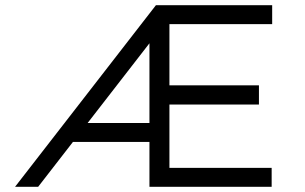

<svg xmlns="http://www.w3.org/2000/svg" viewBox="-20 -720 1175 740"><path d="M38 0 581 -700H1029V-627H633V-391H978V-317H633V-73H1027V0H556V-173H245L302 -246H556V-598L583 -588L127 0Z"/></svg>

Font: Lexend Exa Light
Style: Regular
Weight: 300
Designer: Bonnie Shaver-Troup, Thomas Jockin
Foundry: Lexend
Version: Version 1.007